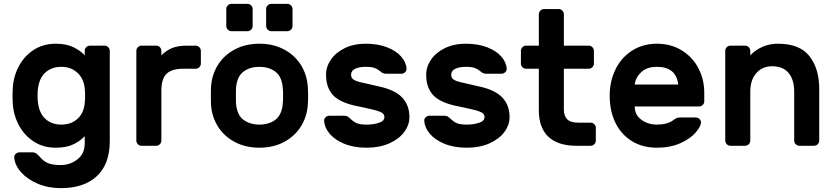

<svg xmlns="http://www.w3.org/2000/svg" viewBox="-20 -757 4338 997"><path d="M420 -50V-13C420 23 407.3 50.8 382 70.5C356.7 90.2 328 100 296 100C266.7 100 244.3 96.7 229 90C213.7 83.3 200.7 73.7 190 61C183.3 53 176.8 46.5 170.5 41.5C164.2 36.5 157 34 149 34H81C73.7 34 67.2 36.7 61.5 42C55.8 47.3 53.3 53.7 54 61C56 87.7 67.8 113.2 89.5 137.5C111.2 161.8 140 181.7 176 197C212 212.3 252 220 296 220C376 220 438.3 199.2 483 157.5C527.7 115.8 550 55.3 550 -24V-493C550 -500.3 547.3 -506.7 542 -512C536.7 -517.3 530.3 -520 523 -520H447C439.7 -520 433.3 -517.3 428 -512C422.7 -506.7 420 -500.3 420 -493V-470C405.3 -486 385.7 -500 361 -512C336.3 -524 305.7 -530 269 -530C225.7 -530 187.5 -519.2 154.5 -497.5C121.5 -475.8 95.7 -447.2 77 -411.5C58.3 -375.8 48 -337 46 -295L45 -260L46 -225C48 -183 58.3 -144.2 77 -108.5C95.7 -72.8 121.5 -44.2 154.5 -22.5C187.5 -0.8 225.7 10 269 10C306.3 10 337.3 4 362 -8C386.7 -20 406 -34 420 -50ZM208.5 -147C186.2 -171.7 175 -209.3 175 -260C175 -272 175.3 -281.3 176 -288C180 -329.3 193 -360 215 -380C237 -400 265 -410 299 -410C331.7 -410 359.2 -399.8 381.5 -379.5C403.8 -359.2 416.7 -332 420 -298C421.3 -284.7 422 -272 422 -260C422 -248 421.3 -235.3 420 -222C416.7 -186.7 404 -159.2 382 -139.5C360 -119.8 332.3 -110 299 -110C261 -110 230.8 -122.3 208.5 -147Z M844.5 -373.5C862.2 -391.2 891 -400 931 -400H996C1003.3 -400 1009.7 -402.7 1015 -408C1020.3 -413.3 1023 -419.7 1023 -427V-493C1023 -500.3 1020.3 -506.7 1015 -512C1009.7 -517.3 1003.3 -520 996 -520H951C920.3 -520 895 -516 875 -508C855 -500 836 -487.3 818 -470V-493C818 -500.3 815.3 -506.7 810 -512C804.7 -517.3 798.3 -520 791 -520H715C707.7 -520 701.3 -517.3 696 -512C690.7 -506.7 688 -500.3 688 -493V-27C688 -19.7 690.7 -13.3 696 -8C701.3 -2.7 707.7 0 715 0H791C798.3 0 804.7 -2.7 810 -8C815.3 -13.3 818 -19.7 818 -27V-287C818 -327 826.8 -355.8 844.5 -373.5Z M1580 -259C1580 -277 1579.3 -294 1578 -310C1574.7 -351.3 1562.3 -388.7 1541 -422C1519.7 -455.3 1490.5 -481.7 1453.5 -501C1416.5 -520.3 1374.3 -530 1327 -530C1279.7 -530 1237.5 -520.3 1200.5 -501C1163.5 -481.7 1134.3 -455.3 1113 -422C1091.7 -388.7 1079.3 -351.3 1076 -310C1075.3 -302 1075 -285 1075 -259C1075 -233.7 1075.3 -217 1076 -209C1079.3 -168.3 1091.7 -131.3 1113 -98C1134.3 -64.7 1163.5 -38.3 1200.5 -19C1237.5 0.3 1279.7 10 1327 10C1374.3 10 1416.5 0.3 1453.5 -19C1490.5 -38.3 1519.7 -64.7 1541 -98C1562.3 -131.3 1574.7 -168.3 1578 -209C1579.3 -225 1580 -241.7 1580 -259ZM1245.5 -386C1267.8 -402 1295 -410 1327 -410C1359 -410 1386.2 -402 1408.5 -386C1430.8 -370 1444 -343 1448 -305C1449.3 -291.7 1450 -276.7 1450 -260C1450 -243.3 1449.3 -228.3 1448 -215C1444 -177 1430.8 -150 1408.5 -134C1386.2 -118 1359 -110 1327 -110C1295 -110 1267.8 -118 1245.5 -134C1223.2 -150 1210 -177 1206 -215C1205.3 -221.7 1205 -236.7 1205 -260C1205 -283.3 1205.3 -298.3 1206 -305C1210 -343 1223.2 -370 1245.5 -386ZM1284 -729C1278.7 -734.3 1272.3 -737 1265 -737H1182C1174.7 -737 1168.3 -734.3 1163 -729C1157.7 -723.7 1155 -717.3 1155 -710V-622C1155 -614.7 1157.7 -608.3 1163 -603C1168.3 -597.7 1174.7 -595 1182 -595H1265C1272.3 -595 1278.7 -597.7 1284 -603C1289.3 -608.3 1292 -614.7 1292 -622V-710C1292 -717.3 1289.3 -723.7 1284 -729ZM1491 -729C1485.7 -734.3 1479.3 -737 1472 -737H1389C1381.7 -737 1375.3 -734.3 1370 -729C1364.7 -723.7 1362 -717.3 1362 -710V-622C1362 -614.7 1364.7 -608.3 1370 -603C1375.3 -597.7 1381.7 -595 1389 -595H1472C1479.3 -595 1485.7 -597.7 1491 -603C1496.3 -608.3 1499 -614.7 1499 -622V-710C1499 -717.3 1496.3 -723.7 1491 -729Z M1706.5 -266C1728.8 -240 1768 -220.7 1824 -208L1863 -200C1897 -192.7 1921 -187 1935 -183C1949 -179 1959.3 -174.5 1966 -169.5C1972.7 -164.5 1976 -157.7 1976 -149C1976 -135.7 1966.7 -125.8 1948 -119.5C1929.3 -113.2 1908 -110 1884 -110C1860 -110 1842.3 -112.7 1831 -118C1819.7 -123.3 1809.3 -130.7 1800 -140C1794.7 -145.3 1789.7 -149.3 1785 -152C1780.3 -154.7 1774.3 -156 1767 -156H1690C1682.7 -156 1676.2 -153.3 1670.5 -148C1664.8 -142.7 1662.3 -136.3 1663 -129C1664.3 -106.3 1673.8 -84.3 1691.5 -63C1709.2 -41.7 1734.5 -24.2 1767.5 -10.5C1800.5 3.2 1839.3 10 1884 10C1928.7 10 1967.8 2.5 2001.5 -12.5C2035.2 -27.5 2061 -47.2 2079 -71.5C2097 -95.8 2106 -121.7 2106 -149C2106 -190.3 2093.3 -224.3 2068 -251C2042.7 -277.7 2001.3 -297 1944 -309C1898.7 -319 1867.3 -326.2 1850 -330.5C1832.7 -334.8 1820.5 -339.8 1813.5 -345.5C1806.5 -351.2 1803 -359 1803 -369C1803 -383 1810.2 -393.3 1824.5 -400C1838.8 -406.7 1857 -410 1879 -410C1899.7 -410 1915.2 -408 1925.5 -404C1935.8 -400 1945 -394.7 1953 -388C1958.3 -383.3 1963.3 -379.8 1968 -377.5C1972.7 -375.2 1979 -374 1987 -374H2064C2071.3 -374 2077.8 -376.7 2083.5 -382C2089.2 -387.3 2091.7 -393.7 2091 -401C2089.7 -423 2080.2 -444 2062.5 -464C2044.8 -484 2020.2 -500 1988.5 -512C1956.8 -524 1920.3 -530 1879 -530C1837.7 -530 1801.3 -522.3 1770 -507C1738.7 -491.7 1714.7 -471.7 1698 -447C1681.3 -422.3 1673 -396.3 1673 -369C1673 -326.3 1684.2 -292 1706.5 -266Z M2226.5 -266C2248.8 -240 2288 -220.7 2344 -208L2383 -200C2417 -192.7 2441 -187 2455 -183C2469 -179 2479.3 -174.5 2486 -169.5C2492.7 -164.5 2496 -157.7 2496 -149C2496 -135.7 2486.7 -125.8 2468 -119.5C2449.3 -113.2 2428 -110 2404 -110C2380 -110 2362.3 -112.7 2351 -118C2339.7 -123.3 2329.3 -130.7 2320 -140C2314.7 -145.3 2309.7 -149.3 2305 -152C2300.3 -154.7 2294.3 -156 2287 -156H2210C2202.7 -156 2196.2 -153.3 2190.5 -148C2184.8 -142.7 2182.3 -136.3 2183 -129C2184.3 -106.3 2193.8 -84.3 2211.5 -63C2229.2 -41.7 2254.5 -24.2 2287.5 -10.5C2320.5 3.2 2359.3 10 2404 10C2448.7 10 2487.8 2.5 2521.5 -12.5C2555.2 -27.5 2581 -47.2 2599 -71.5C2617 -95.8 2626 -121.7 2626 -149C2626 -190.3 2613.3 -224.3 2588 -251C2562.7 -277.7 2521.3 -297 2464 -309C2418.7 -319 2387.3 -326.2 2370 -330.5C2352.7 -334.8 2340.5 -339.8 2333.5 -345.5C2326.5 -351.2 2323 -359 2323 -369C2323 -383 2330.2 -393.3 2344.5 -400C2358.8 -406.7 2377 -410 2399 -410C2419.7 -410 2435.2 -408 2445.5 -404C2455.8 -400 2465 -394.7 2473 -388C2478.3 -383.3 2483.3 -379.8 2488 -377.5C2492.7 -375.2 2499 -374 2507 -374H2584C2591.3 -374 2597.8 -376.7 2603.5 -382C2609.2 -387.3 2611.7 -393.7 2611 -401C2609.7 -423 2600.2 -444 2582.5 -464C2564.8 -484 2540.2 -500 2508.5 -512C2476.8 -524 2440.3 -530 2399 -530C2357.7 -530 2321.3 -522.3 2290 -507C2258.7 -491.7 2234.7 -471.7 2218 -447C2201.3 -422.3 2193 -396.3 2193 -369C2193 -326.3 2204.2 -292 2226.5 -266Z M2925.5 -137.5C2913.8 -149.2 2908 -166 2908 -188V-400H3037C3044.3 -400 3050.7 -402.7 3056 -408C3061.3 -413.3 3064 -419.7 3064 -427V-493C3064 -500.3 3061.3 -506.7 3056 -512C3050.7 -517.3 3044.3 -520 3037 -520H2908V-683C2908 -690.3 2905.3 -696.7 2900 -702C2894.7 -707.3 2888.3 -710 2881 -710H2805C2797.7 -710 2791.3 -707.3 2786 -702C2780.7 -696.7 2778 -690.3 2778 -683V-520H2712C2704.7 -520 2698.3 -517.3 2693 -512C2687.7 -506.7 2685 -500.3 2685 -493V-427C2685 -419.7 2687.7 -413.3 2693 -408C2698.3 -402.7 2704.7 -400 2712 -400H2778V-185C2778 -123.7 2794.7 -77.5 2828 -46.5C2861.3 -15.5 2909.7 0 2973 0H3047C3054.3 0 3060.7 -2.7 3066 -8C3071.3 -13.3 3074 -19.7 3074 -27V-93C3074 -100.3 3071.3 -106.7 3066 -112C3060.7 -117.3 3054.3 -120 3047 -120H2986C2957.3 -120 2937.2 -125.8 2925.5 -137.5Z M3520 -495.5C3482.7 -518.5 3439.7 -530 3391 -530C3342.3 -530 3299.3 -518 3262 -494C3224.7 -470 3196 -437.5 3176 -396.5C3156 -355.5 3146 -310 3146 -260C3146 -206.7 3156 -159.7 3176 -119C3196 -78.3 3224.5 -46.7 3261.5 -24C3298.5 -1.3 3341.7 10 3391 10C3437.7 10 3478.3 2.2 3513 -13.5C3547.7 -29.2 3574.2 -47.7 3592.5 -69C3610.8 -90.3 3620 -108 3620 -122C3620 -128.7 3617.3 -134.5 3612 -139.5C3606.7 -144.5 3600.3 -147 3593 -147H3513C3505 -147 3498.7 -146 3494 -144C3489.3 -142 3483.3 -138.3 3476 -133C3456 -117.7 3427.7 -110 3391 -110C3359.7 -110 3332.7 -118.5 3310 -135.5C3287.3 -152.5 3276 -175.3 3276 -204H3610C3617.3 -204 3623.7 -206.7 3629 -212C3634.3 -217.3 3637 -223.7 3637 -231V-276C3637 -322 3626.8 -364.3 3606.5 -403C3586.2 -441.7 3557.3 -472.5 3520 -495.5ZM3502 -318H3276C3278.7 -342 3289.8 -363.3 3309.5 -382C3329.2 -400.7 3356.3 -410 3391 -410C3457.7 -410 3494.7 -379.3 3502 -318Z M4226 -8C4231.3 -13.3 4234 -19.7 4234 -27V-296C4234 -365.3 4217.2 -421.7 4183.5 -465C4149.8 -508.3 4095.3 -530 4020 -530C3964 -530 3916 -510 3876 -470V-493C3876 -500.3 3873.3 -506.7 3868 -512C3862.7 -517.3 3856.3 -520 3849 -520H3773C3765.7 -520 3759.3 -517.3 3754 -512C3748.7 -506.7 3746 -500.3 3746 -493V-27C3746 -19.7 3748.7 -13.3 3754 -8C3759.3 -2.7 3765.7 0 3773 0H3849C3856.3 0 3862.7 -2.7 3868 -8C3873.3 -13.3 3876 -19.7 3876 -27V-281C3876 -321 3886.3 -353 3907 -377C3927.7 -401 3955.3 -413 3990 -413C4027.3 -413 4055.7 -401.3 4075 -378C4094.3 -354.7 4104 -322.3 4104 -281V-27C4104 -19.7 4106.7 -13.3 4112 -8C4117.3 -2.7 4123.7 0 4131 0H4207C4214.3 0 4220.7 -2.7 4226 -8Z"/></svg>

Font: Rubik
Style: Regular
Weight: 500
Designer: Hubert & Fischer
Foundry: Hubert & Fischer
Version: Version 1.100